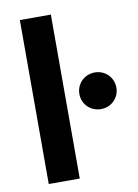

<svg xmlns="http://www.w3.org/2000/svg" viewBox="-83 -783 602 839"><g transform="rotate(-10 218.0 -364.0)"><path d="M202.1 -727.5H64.5V0H202.1ZM346.7 -282.7C392.6 -282.7 428.7 -317.9 428.7 -363.8C428.7 -409.7 392.6 -445.3 346.7 -445.3C300.8 -445.3 264.6 -409.7 264.6 -363.8C264.6 -317.9 300.8 -282.7 346.7 -282.7Z"/></g></svg>

Font: Raveo SemiBold
Style: Regular
Weight: 600
Designer: Jakub Foglar, Rasmus Andersson (Inter)
Foundry: Jakubfoglar.com
Version: Version 1.100;Glyphs 3.2.3 (3260)